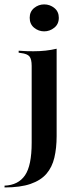

<svg xmlns="http://www.w3.org/2000/svg" viewBox="-63 -643 346 856"><path d="M78.2 -208.1V-349.2Q78.2 -379 68.5 -391.1Q58.9 -403.2 30.6 -406.5L20.2 -408.1V-416.9Q41.1 -415.3 56.5 -414.9Q71.8 -414.5 86.3 -414.5Q114.5 -414.5 140.3 -417.3Q166.1 -420.2 189.5 -425.8V-416.9V-208.1ZM-42.7 192.7V184.7Q18.5 182.3 48.4 138.7Q78.2 95.2 78.2 -6.5V-208.1H189.5V-36.3Q189.5 16.9 179.4 59.7Q169.4 102.4 144 131.9Q118.5 161.3 73 177Q27.4 192.7 -42.7 192.7ZM133.9 -503.2Q108.9 -503.2 89.1 -519.4Q69.4 -535.5 69.4 -563.7Q69.4 -591.1 89.1 -607.3Q108.9 -623.4 133.9 -623.4Q159.7 -623.4 179.4 -607.3Q199.2 -591.1 199.2 -563.7Q199.2 -535.5 179 -519.4Q158.9 -503.2 133.9 -503.2Z"/></svg>

Font: Playfair 144pt SemiCondensed
Style: Bold
Weight: 700
Width: 4
Designer: Claus Eggers Sørensen
Foundry: Claus Eggers Sørensen
Version: Version 2.203